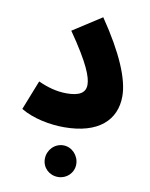

<svg xmlns="http://www.w3.org/2000/svg" viewBox="-87 -603 709 909"><g transform="rotate(10 267.5 -148.0)"><path d="M33 -45C93 -9 175 6 242 6C407 6 489 -71 489 -186C489 -268 439 -387 335 -539L197 -450C295 -309 317 -247 317 -211C317 -172 287 -154 226 -154C178 -154 133 -167 89 -187ZM255 243C296 243 330 211 330 169C330 127 296 91 255 91C212 91 179 127 179 169C179 211 212 243 255 243Z"/></g></svg>

Font: Noto Sans Arabic ExtBd
Style: Regular
Weight: 800
Designer: Monotype Design Team, Nadine Chahine, Nizar Qandah and Khaled Hosny
Foundry: Monotype Imaging Inc.
Version: Version 2.012